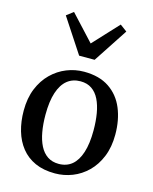

<svg xmlns="http://www.w3.org/2000/svg" viewBox="-128 -951 836 1047"><g transform="rotate(15 290.0 -427.0)"><path d="M31.5 -276.5Q31.5 -347 53.5 -400.8Q75.5 -454.5 113.2 -491.5Q151 -528.5 198 -547.2Q245 -566 295.5 -566Q382 -566 438 -528.2Q494 -490.5 521 -425.5Q548 -360.5 548 -278.5Q548 -208 526 -153.8Q504 -99.5 466.5 -62.8Q429 -26 381.8 -7.5Q334.5 11 284 11Q219 11 171.5 -10.5Q124 -32 93 -71Q62 -110 46.8 -162.5Q31.5 -215 31.5 -276.5ZM290.5 -44.5Q334.5 -44.5 364.8 -69.5Q395 -94.5 411.2 -144.5Q427.5 -194.5 427.5 -270Q427.5 -322 420 -365.8Q412.5 -409.5 396.5 -442Q380.5 -474.5 354.2 -492.5Q328 -510.5 290.5 -510.5Q246.5 -510.5 215.8 -485.8Q185 -461 168.5 -411Q152 -361 152 -285Q152 -232.5 159.8 -188.8Q167.5 -145 184 -112.5Q200.5 -80 227 -62.2Q253.5 -44.5 290.5 -44.5ZM246 -643.5 119 -837 157.5 -866.5 289.5 -724 421.5 -866 460.5 -837 333.5 -643.5Z"/></g></svg>

Font: Merriweather 28pt Medium
Style: Regular
Weight: 500
Version: Version 2.100